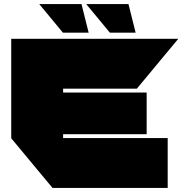

<svg xmlns="http://www.w3.org/2000/svg" viewBox="-20 -920 892 940"><path d="M237 0 35 -243V-244H801V0ZM35 -244V-730H289V-244ZM289 -263V-467H698V-263ZM289 -486V-730H852V-729L650 -486ZM518 -760 403 -899V-900H609L644 -760ZM288 -760 173 -899V-900H379L414 -760Z"/></svg>

Font: Foldit Thin Black
Style: Regular
Weight: 900
Version: Version 1.003